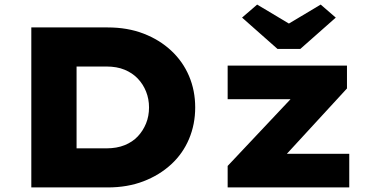

<svg xmlns="http://www.w3.org/2000/svg" viewBox="-20 -820 1624 840"><path d="M117 0V-700H451Q538 -700 608 -673Q678 -646 729 -598.5Q780 -551 807 -487.5Q834 -424 834 -350Q834 -276 807 -212Q780 -148 729 -101Q678 -54 608 -27Q538 0 451 0ZM315 -126 284 -171H446Q491 -171 525.5 -185Q560 -199 583 -223.5Q606 -248 619 -280Q632 -312 632 -350Q632 -387 619 -419.5Q606 -452 582.5 -476.5Q559 -501 525 -515Q491 -529 446 -529H281L315 -572ZM976 0V-94L1317 -456L1324 -386H976V-533H1498V-433L1177 -84L1167 -147H1508V0ZM1194 -606 1039 -743 1105 -800 1259 -708H1229L1383 -800L1449 -743L1294 -606Z"/></svg>

Font: Lexend Exa ExtraBold
Style: Regular
Weight: 800
Designer: Bonnie Shaver-Troup, Thomas Jockin
Foundry: Lexend
Version: Version 1.007